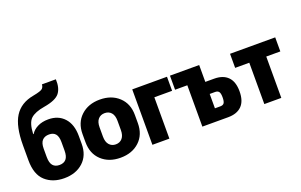

<svg xmlns="http://www.w3.org/2000/svg" viewBox="-86 -1079 2276 1453"><g transform="rotate(-20 1051.5 -353.0)"><path d="M156.7 -254.4Q156.7 -299.3 176 -320.3Q195.3 -341.3 231 -341.3Q265.1 -341.3 282.7 -320.6Q300.3 -299.8 300.3 -254.4V-187.5Q300.3 -139.6 281.7 -118.2Q263.2 -96.7 228 -96.7Q193.4 -96.7 175 -118.2Q156.7 -139.6 156.7 -187ZM264.2 -450.7Q214.8 -450.7 178.5 -432.6Q142.1 -414.6 123.5 -384.3H119.6Q123.5 -474.6 157.7 -506.1Q191.9 -537.6 269 -550.3Q365.2 -566.4 395.8 -605.7Q426.3 -645 422.9 -715.8H310.5Q310.5 -697.3 298.1 -683.6Q285.6 -669.9 219.7 -657.7Q115.2 -638.7 66.7 -561.3Q18.1 -483.9 18.1 -330.6V-211.4Q18.1 -96.2 76.9 -43.2Q135.7 9.8 228 9.8Q322.8 9.8 381.1 -43.7Q439.5 -97.2 439.5 -189.5V-253.4Q439.5 -346.7 392.1 -398.7Q344.7 -450.7 264.2 -450.7Z M470.7 -192.4Q470.7 -99.6 529.3 -44.9Q587.9 9.8 681.6 9.8Q775.4 9.8 834 -44.9Q892.6 -99.6 892.6 -192.4V-257.3Q892.6 -348.6 834 -403.3Q775.4 -458 681.6 -458Q588.4 -458 529.5 -403.3Q470.7 -348.6 470.7 -257.3ZM609.4 -260.7Q609.4 -304.7 629.2 -326.9Q648.9 -349.1 681.6 -349.1Q714.4 -349.1 734.1 -326.9Q753.9 -304.7 753.9 -260.7V-186.5Q753.9 -143.1 734.1 -120.4Q714.4 -97.7 681.6 -97.7Q649.4 -97.7 629.4 -120.4Q609.4 -143.1 609.4 -186.5Z M939.9 -446.3V0H1076.7V-333H1219.7V-446.3Z M1243.7 -333H1342.3V0H1549.8Q1621.6 0 1659.9 -38.6Q1698.2 -77.1 1698.2 -155.3Q1698.2 -232.9 1659.9 -271.7Q1621.6 -310.5 1550.3 -310.5H1479V-446.3H1243.7ZM1522.5 -213.4Q1543.9 -213.4 1553 -200.7Q1562 -188 1562 -156.7Q1562 -123.5 1553.2 -110.6Q1544.4 -97.7 1522.5 -97.7H1479V-213.4Z M1727.5 -333H1841.3V0H1978V-333H2091.3V-446.3H1727.5Z"/></g></svg>

Font: Roboto Flex Super Cond Bold
Style: Regular
Weight: 700
Width: 3
Designer: Berlow after Robertson
Foundry: Google
Version: Version 3.000